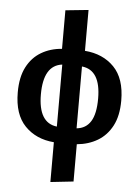

<svg xmlns="http://www.w3.org/2000/svg" viewBox="-63 -801 773 1067"><g transform="rotate(5 323.5 -267.5)"><path d="M259 218V-4Q159 -12 97 -76Q35 -140 35 -263Q35 -348 64 -404Q93 -460 143.5 -490Q194 -520 259 -525V-740L387 -753V-525Q488 -517 550 -453.5Q612 -390 612 -267Q612 -182 582.5 -126Q553 -70 502.5 -40Q452 -10 387 -4V204ZM268 -92V-438Q164 -425 164 -263Q164 -104 268 -92ZM378 -92Q430 -97 456.5 -139.5Q483 -182 483 -267Q483 -426 378 -437Z"/></g></svg>

Font: Trujillo Medium
Style: Regular
Weight: 500
Designer: Fira Sans original fonts by bBox Type GmbH, Carrois Corporate GbR, & Edenspiekermann AG / Changes by Cristiano Sobral
Foundry: Fira Sans original fonts by bBox Type GmbH, Carrois Corporate GbR, & Edenspiekermann AG / Changes by Cristiano Sobral
Version: Version 4.301;October 17, 2021;FontCreator 14.0.0.2814 64-bi